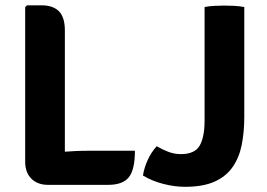

<svg xmlns="http://www.w3.org/2000/svg" viewBox="-20 -710 1028 740"><path d="M230 2.5H165.5Q125 2.5 101 -21.2Q77 -45 77 -87V-682.5L84 -689.5H140Q184.5 -689.5 207.2 -666.5Q230 -643.5 230 -592.5ZM500 -129Q500 -56 476.5 -26.8Q453 2.5 396.5 2.5H165.5L84 -108Q147 -119 209.2 -124Q271.5 -129 323 -129ZM584 -146.5Q605 -134 628.5 -125Q652 -116 676.5 -116Q731.5 -116 750 -149.5Q768.5 -183 768.5 -245V-683Q786.5 -686.5 808.8 -687.5Q831 -688.5 845 -688.5Q860.5 -688.5 881.5 -687.5Q902.5 -686.5 921.5 -683V-260Q921.5 -201.5 911.8 -152.2Q902 -103 877 -66.8Q852 -30.5 807.5 -10.2Q763 10 693 10Q653.5 10 610 -1Q566.5 -12 531 -33.5Q535.5 -63 549.2 -93.2Q563 -123.5 584 -146.5Z"/></svg>

Font: Signika Negative
Style: Bold
Weight: 700
Designer: Anna Giedry
Foundry: Anna Giedry
Version: Version 2.001